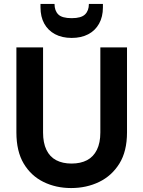

<svg xmlns="http://www.w3.org/2000/svg" viewBox="-20 -940 725 972"><path d="M340 12Q263 12 200 -19Q137 -50 100 -112Q63 -174 63 -270V-700H198V-269Q198 -217 215 -181.5Q232 -146 264.5 -129Q297 -112 342 -112Q388 -112 420.5 -129Q453 -146 470.5 -181.5Q488 -217 488 -269V-700H623V-270Q623 -174 584.5 -112Q546 -50 482 -19Q418 12 340 12ZM343 -748Q294 -748 258.5 -767Q223 -786 204 -820.5Q185 -855 185 -903V-920H256Q256 -886 275 -867Q294 -848 343 -848Q391 -848 410.5 -867Q430 -886 430 -920H501V-902Q501 -855 481.5 -820Q462 -785 426.5 -766.5Q391 -748 343 -748Z"/></svg>

Font: DM Sans 17pt
Style: Bold
Weight: 700
Version: Version 4.004;gftools[0.9.30]